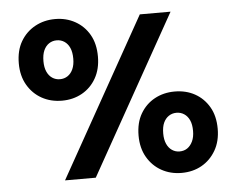

<svg xmlns="http://www.w3.org/2000/svg" viewBox="-51 -773 1042 846"><g transform="rotate(-5 469.5 -350.0)"><path d="M204 0 596 -700H732L340 0ZM719 12Q670 12 630.5 -10Q591 -32 567.5 -72.5Q544 -113 544 -168Q544 -225 567.5 -265Q591 -305 630.5 -326.5Q670 -348 719 -348Q769 -348 808 -326.5Q847 -305 870.5 -265Q894 -225 894 -168Q894 -113 870.5 -72.5Q847 -32 808 -10Q769 12 719 12ZM718 -83Q738 -83 752.5 -93Q767 -103 776 -122Q785 -141 785 -168Q785 -197 776.5 -215.5Q768 -234 753 -244Q738 -254 719 -254Q700 -254 685 -244Q670 -234 661.5 -215.5Q653 -197 653 -168Q653 -141 661.5 -122Q670 -103 685 -93Q700 -83 718 -83ZM222 -351Q172 -351 132.5 -373Q93 -395 69.5 -435.5Q46 -476 46 -531Q46 -588 69.5 -628Q93 -668 133 -690Q173 -712 222 -712Q271 -712 310.5 -690Q350 -668 373 -628Q396 -588 396 -531Q396 -476 373 -435.5Q350 -395 310.5 -373Q271 -351 222 -351ZM221 -446Q240 -446 255 -456Q270 -466 278.5 -485Q287 -504 287 -531Q287 -560 278.5 -579Q270 -598 255 -608Q240 -618 221 -618Q202 -618 187 -608Q172 -598 163.5 -579Q155 -560 155 -531Q155 -504 163.5 -485Q172 -466 187 -456Q202 -446 221 -446Z"/></g></svg>

Font: DM Sans 11pt ExtraBold
Style: Regular
Weight: 800
Version: Version 4.004;gftools[0.9.30]